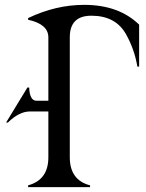

<svg xmlns="http://www.w3.org/2000/svg" viewBox="-20 -767 600 787"><path d="M95.2 0V-7.3Q178.2 -29.8 178.2 -122.1V-310.1H102.5Q58.6 -310.1 12.2 -264.6H4.9L92.3 -408.2H99.6Q101.6 -354 129.9 -354H178.2V-613.8Q178.2 -668 95.2 -686V-692.9Q208.5 -747.1 325.2 -747.1Q466.8 -747.1 550.3 -666V-494.1H543Q531.2 -565.4 496.1 -627.4Q453.6 -702.6 354.5 -702.6Q266.1 -702.6 266.1 -614.3V-122.1Q266.1 -28.8 349.1 -7.3V0Z"/></svg>

Font: Modern Antiqua
Style: Book
Weight: 400
Designer: Wojciech Kalinowski "wmk69" (wmk69@o2.pl)
Foundry: Wojciech Kalinowski "wmk69" (wmk69@o2.pl)
Version: Version 3.1.0; 2021-05-28